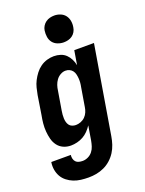

<svg xmlns="http://www.w3.org/2000/svg" viewBox="-189 -839 867 1145"><g transform="rotate(-20 244.0 -266.0)"><path d="M169 223Q144 223 120 220Q96 217 74.5 208.5Q53 200 34.5 185.5Q16 171 5 151.5Q-6 132 -10 108.5Q-14 85 -10 60H114Q112 72 115 84Q118 96 125.5 104Q133 112 144.5 115Q156 118 169 118Q186 118 203 110Q220 102 231.5 87.5Q243 73 248.5 55.5Q254 38 257 21L272 -70Q261 -53 246 -37.5Q231 -22 213 -12Q195 -2 174.5 3Q154 8 135 8Q109 8 87 -2Q65 -12 51 -31Q37 -50 31 -73.5Q25 -97 23 -122Q21 -147 23.5 -172.5Q26 -198 31 -223L50 -343Q54 -365 59.5 -387Q65 -409 75.5 -429.5Q86 -450 100.5 -469Q115 -488 134 -501.5Q153 -515 175 -521.5Q197 -528 219 -528Q241 -528 261 -521.5Q281 -515 295.5 -501Q310 -487 319 -468.5Q328 -450 332 -430L347 -520H472L379 38Q375 63 367 87.5Q359 112 345 134Q331 156 311 174Q291 192 267 203Q243 214 218.5 218.5Q194 223 169 223ZM204 -97Q219 -97 235 -103Q251 -109 263 -121Q275 -133 281.5 -148.5Q288 -164 290 -179L310 -299Q313 -313 314 -326.5Q315 -340 314 -353Q313 -366 310 -379Q307 -392 299.5 -402Q292 -412 280.5 -417.5Q269 -423 255 -423Q239 -423 223 -414Q207 -405 196.5 -390.5Q186 -376 180.5 -359.5Q175 -343 173 -326L153 -206Q151 -194 150 -182Q149 -170 149.5 -158Q150 -146 153 -135Q156 -124 162.5 -115Q169 -106 180.5 -101.5Q192 -97 204 -97ZM305 -585Q285 -585 266 -592.5Q247 -600 235.5 -615Q224 -630 221 -650Q218 -670 221 -691Q223 -705 231 -718Q239 -731 251 -739.5Q263 -748 277 -751.5Q291 -755 305 -755Q325 -755 343.5 -747.5Q362 -740 373.5 -725Q385 -710 388.5 -690Q392 -670 388 -649Q386 -635 378.5 -622Q371 -609 359 -600.5Q347 -592 333 -588.5Q319 -585 305 -585Z"/></g></svg>

Font: Iosevka Curly Extrabold
Style: Italic
Weight: 800
Italic angle: -9°
Monospace: yes
Designer: Belleve Invis
Foundry: Belleve Invis
Version: Version 22.1.2; ttfautohint (v1.8.4)